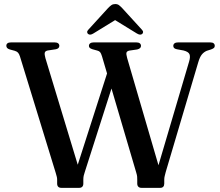

<svg xmlns="http://www.w3.org/2000/svg" viewBox="-20 -904 1060 924"><path d="M500.5 -567 540.5 -553 388 -76Q384.5 -66.5 382.8 -58.2Q381 -50 381 -39V-20.5Q381 -10.5 375.8 -5.2Q370.5 0 361.5 0H275Q265.5 0 260.2 -5.2Q255 -10.5 255 -20.5V-39Q255 -47.5 253.2 -53.8Q251.5 -60 248 -72.5L76 -632.5Q72 -645 66.5 -650.8Q61 -656.5 51 -659.5L27 -666Q17.5 -669 14 -673.5Q10.5 -678 10.5 -684Q10.5 -691.5 16.2 -695.8Q22 -700 34 -700H242.5Q254 -700 259.8 -695.5Q265.5 -691 265.5 -683.5Q265.5 -670.5 249 -667L209.5 -661Q197.5 -658.5 195.5 -650.5Q193.5 -642.5 198.5 -624.5L368 -65.5L330 -36ZM814 -683Q814 -691 820 -695.5Q826 -700 837.5 -700H990.5Q1003 -700 1008.2 -695.5Q1013.5 -691 1013.5 -683.5Q1013.5 -677.5 1010 -673.8Q1006.5 -670 995.5 -666L975 -659.5Q961 -653.5 951.2 -641.5Q941.5 -629.5 934 -604L777.5 -76Q774.5 -64 772.5 -56.2Q770.5 -48.5 770.5 -39V-20.5Q770.5 -10.5 765.5 -5.2Q760.5 0 751.5 0H660.5Q651.5 0 646 -5.2Q640.5 -10.5 640.5 -20.5V-39Q640.5 -47 640 -54Q639.5 -61 635.5 -74L471 -632.5Q466.5 -647.5 461.8 -653Q457 -658.5 448.5 -660.5L425 -667Q415.5 -670 411.8 -673.8Q408 -677.5 408 -683Q408 -691 414 -695.5Q420 -700 431.5 -700H635.5Q647 -700 652.8 -695.5Q658.5 -691 658.5 -683Q658.5 -677 654.2 -672.8Q650 -668.5 640.5 -666L602.5 -660.5Q591 -658 588.8 -651Q586.5 -644 592 -624.5L755 -66.5L722.5 -40.5L890 -607.5Q897 -630.5 892 -642.8Q887 -655 863.5 -661L831 -667Q821.5 -669 817.8 -673Q814 -677 814 -683ZM554 -819.5H514L638.5 -743Q655 -733 664 -740.5Q668 -743.5 668.5 -749.2Q669 -755 662.5 -761.5L568.5 -864.5Q559.5 -874 552.5 -879.2Q545.5 -884.5 534.5 -884.5Q523.5 -884.5 516 -879.2Q508.5 -874 499.5 -864.5L405.5 -761.5Q399 -755 399.5 -749.2Q400 -743.5 404 -740.5Q413.5 -733 429.5 -743Z"/></svg>

Font: Fraunces 28pt
Style: Regular
Weight: 400
Version: Version 1.000;[b76b70a41]